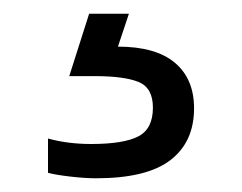

<svg xmlns="http://www.w3.org/2000/svg" viewBox="-20 -20 353 280"><path d="M120 240Q104 240 82.5 237.5Q61 235 50 232V182Q79 190 113 190Q160 190 181.5 179Q203 168 203 137Q203 108 182 99.5Q161 91 118 91H81L110 0H168L152 48Q207 48 235 71.5Q263 95 263 138Q263 187 228.5 213.5Q194 240 120 240Z"/></svg>

Font: Kanit Light
Style: Regular
Weight: 300
Designer: Katatrad Team
Foundry: CadsonDemak
Version: Version 2.000; ttfautohint (v1.8.3)